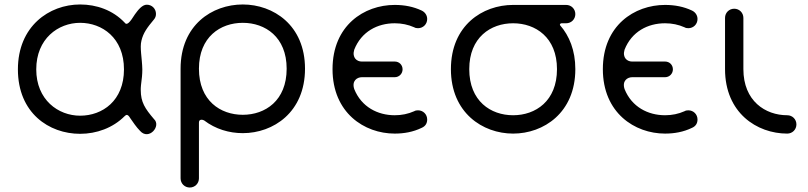

<svg xmlns="http://www.w3.org/2000/svg" viewBox="-20 -577 3611 858"><path d="M534 -267C534 -127 438 -60 338 -60C240 -60 142 -131 142 -267C142 -404 240 -475 338 -475C436 -475 534 -408 534 -267ZM610 -196C614 -227 616 -244 616 -267C615 -317 604 -364 612 -395C620 -430 638 -454 668 -490C674 -497 677 -505 677 -515C677 -538 659 -556 636 -556C616 -556 598 -534 583 -513C561 -478 547 -461 537 -476C484 -532 411 -557 338 -557C199 -557 60 -459 60 -267C60 -72 199 21 338 21C411 21 484 -5 537 -58C544 -65 551 -68 562 -49C574 -32 589 -9 606 8C645 52 702 -14 668 -45C628 -92 609 -120 609 -175C609 -180 609 -187 610 -196Z M1065 -475C1165 -475 1261 -412 1261 -270C1261 -127 1165 -64 1065 -64C965 -64 869 -127 869 -270C869 -412 965 -475 1065 -475ZM787 220C787 243 805 261 828 261C851 261 869 243 869 220V-29C869 -38 873 -42 881 -42C884 -42 888 -41 892 -39C943 0 1004 18 1065 18C1201 18 1343 -75 1343 -270C1343 -465 1201 -557 1065 -557C928 -557 787 -465 787 -270Z M1831 -80C1804 -68 1775 -62 1744 -62C1668 -62 1595 -99 1563 -179C1551 -216 1576 -232 1597 -232H1744C1764 -232 1779 -248 1779 -267C1779 -287 1764 -302 1744 -302H1596C1576 -302 1552 -318 1563 -355C1595 -436 1667 -473 1744 -473C1775 -473 1804 -467 1831 -455C1836 -452 1841 -451 1848 -451C1871 -451 1889 -469 1889 -492C1889 -509 1879 -523 1864 -530C1828 -547 1788 -555 1744 -555C1607 -555 1466 -463 1466 -268C1466 -73 1608 20 1744 20C1785 20 1826 13 1865 -6C1881 -13 1889 -26 1889 -43C1889 -66 1871 -84 1848 -84C1841 -84 1836 -83 1831 -80Z M2273 -473C2373 -473 2469 -410 2469 -268C2469 -125 2373 -62 2273 -62C2173 -62 2077 -125 2077 -268C2077 -410 2173 -473 2273 -473ZM1995 -268C1995 -73 2137 20 2273 20C2409 20 2551 -73 2551 -268C2551 -352 2524 -417 2483 -464C2480 -467 2484 -473 2489 -473H2510C2533 -473 2551 -491 2551 -514C2551 -537 2533 -555 2510 -555H2273C2136 -555 1995 -463 1995 -268Z M3039 -80C3012 -68 2983 -62 2952 -62C2876 -62 2803 -99 2771 -179C2759 -216 2784 -232 2805 -232H2952C2972 -232 2987 -248 2987 -267C2987 -287 2972 -302 2952 -302H2804C2784 -302 2760 -318 2771 -355C2803 -436 2875 -473 2952 -473C2983 -473 3012 -467 3039 -455C3044 -452 3049 -451 3056 -451C3079 -451 3097 -469 3097 -492C3097 -509 3087 -523 3072 -530C3036 -547 2996 -555 2952 -555C2815 -555 2674 -463 2674 -268C2674 -73 2816 20 2952 20C2993 20 3034 13 3073 -6C3089 -13 3097 -26 3097 -43C3097 -66 3079 -84 3056 -84C3049 -84 3044 -83 3039 -80Z M3220 -268C3220 -73 3362 20 3498 20C3521 20 3539 2 3539 -21C3539 -44 3521 -62 3498 -62C3400 -62 3302 -126 3302 -268V-497C3302 -520 3284 -538 3261 -538C3238 -538 3220 -520 3220 -497Z"/></svg>

Font: Fabada
Style: Regular
Weight: 400
Designer: deFharo
Foundry: deFharo.com
Version: Version 4.000 2011 initial release